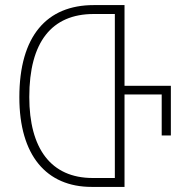

<svg xmlns="http://www.w3.org/2000/svg" viewBox="-20 -734 730 754"><path d="M469 -397V-714H348C164 -714 56 -593 56 -352C56 -124 162 0 340 0H469V-363H615V-202H651V-397ZM431 -35H344C180 -35 95 -151 95 -353C95 -569 183 -679 348 -679H431Z"/></svg>

Font: Noto Sans Georgian Condensed ExtraLight
Style: Regular
Weight: 200
Width: 3
Designer: Monotype Design Team, Akaki Razmadze
Foundry: Google LLC
Version: Version 2.005